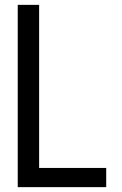

<svg xmlns="http://www.w3.org/2000/svg" viewBox="-20 -770 501 790"><path d="M53 -750H141V-79H417V0H53Z"/></svg>

Font: Oakes Grotesk
Style: Regular
Weight: 400
Designer: Samuel Oakes
Foundry: Samuel Oakes
Version: Version 1.000;PS 001.000;hotconv 1.0.88;makeotf.lib2.5.64775